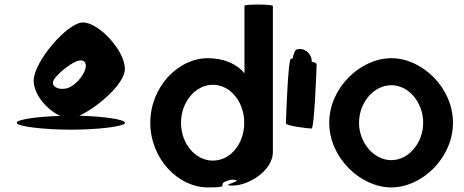

<svg xmlns="http://www.w3.org/2000/svg" viewBox="-20 -810 2025 838"><path d="M53 -274C53 -258 173 -244 290 -244C407 -244 526 -258 526 -274C526 -289 430 -302 326 -305C400 -338 525 -442 525 -509C525 -590 411 -712 342 -712C274 -712 127 -540 127 -458C127 -395 188 -329 243 -304C143 -301 53 -289 53 -274ZM211 -449C211 -474 282 -530 313 -542C344 -555 362 -538 352 -507C342 -476 309 -438 277 -426C245 -416 211 -426 211 -449Z M636 -274C636 -118 757 8 887 8C1007 8 903 -6 991 -26C1064 -23 927 0 995 0C1066 0 1171 -66 1171 -146V-784C1171 -792 1047 -792 1047 -785V-490C1013 -532 956 -556 887 -556C757 -556 636 -430 636 -274ZM770 -274C770 -366 834 -440 909 -440C985 -440 1046 -366 1046 -274C1046 -184 987 -109 909 -109C832 -109 770 -184 770 -274Z M1228 -272C1228 -260 1327 -249 1340 -249C1352 -249 1362 -518 1362 -530C1362 -534 1353 -538 1340 -541C1341 -548 1340 -556 1336 -564C1326 -588 1298 -602 1275 -594C1269 -594 1262 -578 1257 -554H1250C1237 -554 1228 -284 1228 -272Z M1417 -274C1417 -121 1554 8 1688 8C1822 8 1957 -121 1957 -274C1957 -428 1822 -556 1688 -556C1554 -556 1417 -428 1417 -274ZM1547 -274C1547 -362 1611 -438 1688 -438C1765 -438 1827 -362 1827 -274C1827 -188 1765 -111 1688 -111C1611 -111 1547 -188 1547 -274Z"/></svg>

Font: Ampere
Style: SCCnd
Weight: 400
Version: Version 1